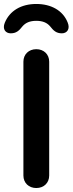

<svg xmlns="http://www.w3.org/2000/svg" viewBox="-37 -948 366 968"><path d="M211 -63V-637C211 -674 184 -700 146 -700C108 -700 81 -674 81 -637V-63C81 -26 108 0 146 0C184 0 211 -26 211 -63ZM-13 -833C-26 -801 -9 -780 17 -780C45 -780 59 -793 77 -816C92 -833 113 -843 146 -843C179 -843 200 -833 215 -816C233 -793 247 -780 275 -780C301 -780 318 -802 304 -835C280 -895 221 -928 146 -928C70 -928 12 -894 -13 -833Z"/></svg>

Font: Hotpoint
Style: Bold
Weight: 700
Designer: Andrew Paglinawan, Luciano Perondi, Riccardo Olocco
Foundry: CAST Cooperativa Anonima Servizi Tipografici
Version: Version 1.000;PS 2.1;hotconv 16.6.51;makeotf.lib2.5.65220